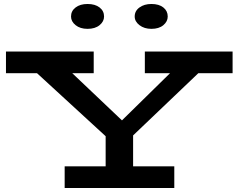

<svg xmlns="http://www.w3.org/2000/svg" viewBox="-20 -945 1199 965"><path d="M543 -231 140 -601H318L593 -340L863 -605H1006L614 -231ZM305 0V-109H856V0ZM511 -54V-319H649V-54ZM10 -577V-686H451V-577ZM708 -577V-686H1149V-577ZM741 -800Q705 -800 681 -818.5Q657 -837 657 -862Q657 -890 681 -907.5Q705 -925 741 -925Q779 -925 801 -907.5Q823 -890 823 -862Q823 -837 801 -818.5Q779 -800 741 -800ZM420 -800Q383 -800 360 -818.5Q337 -837 337 -862Q337 -890 360 -907.5Q383 -925 420 -925Q458 -925 480.5 -907.5Q503 -890 503 -862Q503 -837 480.5 -818.5Q458 -800 420 -800Z"/></svg>

Font: BioRhyme Expanded SemiBold
Style: Regular
Weight: 600
Width: 7
Designer: Aoife Mooney
Foundry: Aoife Mooney Type
Version: Version 1.600;gftools[0.9.33]